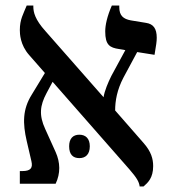

<svg xmlns="http://www.w3.org/2000/svg" viewBox="-20 -667 629 697"><path d="M536 -64C536 -90 529 -116 502 -147L398 -266C398 -301 405 -341 428 -385L478 -478L541 -468C547 -504 549 -516 549 -530C549 -563 537 -580 510 -584L455 -593C428 -598 413 -610 413 -641V-647H386C369 -608 362 -576 362 -553C362 -503 379 -494 412 -489L435 -485L384 -391C373 -369 359 -336 356 -314L145 -554C107 -596 101 -623 101 -643V-647H77C65 -617 52 -597 52 -558C52 -545 53 -504 86 -467L143 -402L95 -323C62 -270 62 -220 77 -155L94 -82C100 -57 91 -46 61 -46H52V0H182C200 -38 199 -77 182 -115L144 -199C121 -249 125 -284 149 -329L171 -370L450 -52C476 -22 485 -7 487 10H501C517 -4 536 -21 536 -64ZM231 -136C231 -106 245 -93 268 -93C291 -93 306 -107 306 -136C306 -164 291 -178 268 -178C245 -178 231 -164 231 -136Z"/></svg>

Font: Noto Serif Hebrew
Style: Regular
Weight: 400
Designer: Monotype Design Team
Foundry: Monotype Imaging Inc.
Version: Version 1.901